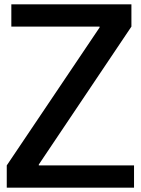

<svg xmlns="http://www.w3.org/2000/svg" viewBox="-20 -861 647 881"><path d="M11 0V-102L437 -735V-739H32V-841H583V-739L158 -106V-102H595V0Z"/></svg>

Font: Matangi
Style: Bold
Weight: 700
Designer: Prashant Pant
Foundry: The Graphic Ant
Version: Version 3.002